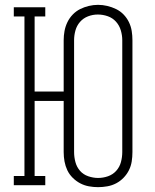

<svg xmlns="http://www.w3.org/2000/svg" viewBox="-20 -765 640 793"><path d="M385 8Q366 8 347 4.5Q328 1 311 -8Q294 -17 280 -31Q266 -45 258 -62Q250 -79 246.5 -98Q243 -117 243 -137V-348H123V-38H167V0H37V-38H81V-697H37V-735H167V-697H123V-387H243V-599Q243 -618 246.5 -637Q250 -656 258.5 -673.5Q267 -691 280.5 -705Q294 -719 311 -727.5Q328 -736 347 -740.5Q366 -745 385 -745Q404 -745 423 -740.5Q442 -736 459.5 -727.5Q477 -719 490.5 -705Q504 -691 512.5 -673.5Q521 -656 524 -637Q527 -618 527 -599V-137Q527 -117 524 -98Q521 -79 512.5 -62Q504 -45 490.5 -31Q477 -17 460 -8Q443 1 423.5 4.5Q404 8 385 8ZM385 -30Q406 -30 426 -37Q446 -44 460 -59.5Q474 -75 479.5 -95.5Q485 -116 485 -137V-599Q485 -619 479 -639.5Q473 -660 459 -675.5Q445 -691 425 -698Q405 -705 384 -705Q363 -705 343.5 -697.5Q324 -690 310.5 -674.5Q297 -659 291.5 -639Q286 -619 286 -599V-137Q286 -116 291.5 -95.5Q297 -75 310.5 -59.5Q324 -44 344.5 -37Q365 -30 385 -30Z"/></svg>

Font: Iosevka Curly Slab XLtEx
Style: Regular
Weight: 200
Width: 7
Monospace: yes
Designer: Belleve Invis
Foundry: Belleve Invis
Version: Version 11.1.0; ttfautohint (v1.8.3)